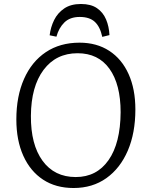

<svg xmlns="http://www.w3.org/2000/svg" viewBox="-20 -929 744 963"><path d="M62 -330Q62 -446 100.5 -533Q139 -620 210 -667.5Q281 -715 379 -715Q465 -715 528 -674Q591 -633 625 -557.5Q659 -482 659 -380Q659 -262 621 -173.5Q583 -85 513.5 -35.5Q444 14 349 14Q260 14 196 -28Q132 -70 97 -147.5Q62 -225 62 -330ZM135 -348Q134 -204 193.5 -122.5Q253 -41 360 -41Q465 -41 524.5 -126Q584 -211 585 -366Q585 -506 529 -584Q473 -662 369 -662Q261 -662 198.5 -578.5Q136 -495 135 -348ZM493 -744Q482 -795 455.5 -819.5Q429 -844 380 -844Q331 -844 303 -816.5Q275 -789 263 -745L229 -752Q234 -793 251.5 -828.5Q269 -864 302 -886.5Q335 -909 386 -909Q436 -909 466.5 -888Q497 -867 512 -831.5Q527 -796 529 -753Z"/></svg>

Font: Literata 12pt Light
Style: Italic
Weight: 300
Italic angle: -2°
Designer: Latin by Veronika Burian and Jose Scaglione. Greek by Irene Vlachou. Cyrillic by Vera Evstafieva
Foundry: TypeTogether
Version: Version 3.002